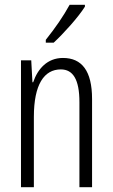

<svg xmlns="http://www.w3.org/2000/svg" viewBox="-20 -785 472 805"><path d="M336 -757V-765H272C245 -716 214 -671 172 -618V-606H205C245 -643 307 -711 336 -757ZM244 -542C178 -542 138 -496 119 -440H116L111 -532H68V0H122V-295C122 -431 165 -494 235 -494C286 -494 313 -452 313 -357V0H366V-370C366 -488 323 -542 244 -542Z"/></svg>

Font: Noto Sans Devanagari UI ExtraCondensed Light
Style: Regular
Weight: 300
Width: 2
Designer: Jelle Bosma - Monotype Design Team
Foundry: Monotype Imaging Inc.
Version: Version 2.004